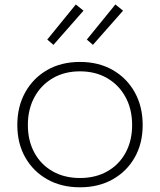

<svg xmlns="http://www.w3.org/2000/svg" viewBox="-20 -808 698 837"><path d="M328.5 8.5Q247.5 8.5 186 -26.2Q124.5 -61 90 -122Q55.5 -183 55.5 -263Q55.5 -343.5 90 -405.5Q124.5 -467.5 185.8 -502.8Q247 -538 328.5 -538Q410 -538 471.5 -502.8Q533 -467.5 567.5 -405.5Q602 -343.5 602 -263Q602 -183 567.5 -122Q533 -61 471.5 -26.2Q410 8.5 328.5 8.5ZM328.5 -32Q396.5 -32 447.8 -61Q499 -90 527.5 -142.2Q556 -194.5 556 -263Q556 -331.5 527.5 -384.2Q499 -437 447.8 -467Q396.5 -497 328.5 -497Q261 -497 209.8 -467Q158.5 -437 130 -384.2Q101.5 -331.5 101.5 -263Q101.5 -194.5 130 -142.2Q158.5 -90 209.8 -61Q261 -32 328.5 -32ZM310.5 -788.5 344 -761.5 213 -612.5 186 -635.5ZM483 -788.5 516.5 -761.5 385 -612.5 358.5 -635.5Z"/></svg>

Font: Hepta Slab Light
Style: Regular
Weight: 300
Designer: Michael LaGattuta
Foundry: Michael LaGattuta
Version: Version 1.102